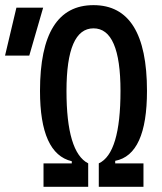

<svg xmlns="http://www.w3.org/2000/svg" viewBox="-20 -723 626 743"><path d="M148.4 0V-90.8H257.8V-99.1Q134.8 -127.9 134.8 -371.1Q134.8 -703.1 341.8 -703.1Q548.8 -703.1 548.8 -371.1Q548.8 -124 425.8 -100.6V-90.8H535.2V0H362.3V-90.8Q446.3 -129.4 446.3 -371.1Q446.3 -613.3 341.8 -613.3Q237.3 -613.3 237.3 -371.1Q237.3 -133.8 321.3 -90.8V0ZM-0.5 -507.8 43.5 -693.4H147L93.3 -507.8Z"/></svg>

Font: Cascadia Mono PL
Style: Regular
Weight: 400
Monospace: yes
Designer: Aaron Bell
Foundry: Saja Typeworks
Version: Version 2404.023; ttfautohint (v1.8.4)